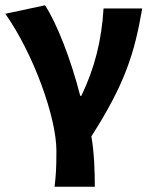

<svg xmlns="http://www.w3.org/2000/svg" viewBox="-21 -528 574 725"><path d="M185 177H337C337 121 335 49 324 -13C452 -213 487 -328 516 -496H370C363 -376 336 -269 286 -166H282C246 -307 193 -441 149 -508L-1 -476C105 -326 192 -85 192 41C192 109 190 136 185 177Z"/></svg>

Font: Giro Sans Regular
Style: Bold
Weight: 700
Designer: Paul D. Hunt
Foundry: Adobe Systems Incorporated
Version: Version 1.000;PS 1.0;hotconv 1.0.88;makeotf.lib2.5.647800